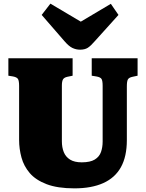

<svg xmlns="http://www.w3.org/2000/svg" viewBox="-20 -1021 802 1055"><path d="M389 14Q296 14 236 -9Q176 -32 143.5 -70Q111 -108 98 -155.5Q85 -203 85 -252V-549Q85 -576 79 -586.5Q73 -597 51 -601L26 -605V-701H379V-605L350 -599Q332 -595 326 -584.5Q320 -574 320 -550V-245Q320 -211 330.5 -185Q341 -159 365 -144Q389 -129 429 -129Q476 -129 501 -144.5Q526 -160 535 -186Q544 -212 544 -243V-549Q544 -577 538 -587Q532 -597 509 -601L484 -605V-701H736V-605L708 -599Q689 -595 683 -585Q677 -575 677 -546V-251Q677 -161 644.5 -102.5Q612 -44 547.5 -15Q483 14 389 14ZM420 -748Q398 -748 378 -757.5Q358 -767 334 -795L209 -939L257 -1001L424 -902L589 -1000L631 -939L503 -797Q479 -769 462.5 -758.5Q446 -748 420 -748Z"/></svg>

Font: Literata Black
Style: Regular
Weight: 900
Designer: Latin by Veronika Burian and Jose Scaglione. Greek by Irene Vlachou. Cyrillic by Vera Evstafieva.
Foundry: TypeTogether
Version: Version 3.103;gftools[0.9.29]